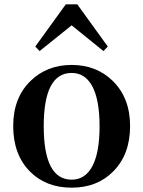

<svg xmlns="http://www.w3.org/2000/svg" viewBox="-20 -851 661 887"><path d="M311 16Q192 16 118 -59Q41 -137 41 -269Q41 -399 121 -477Q197 -551 311 -551Q425 -551 500 -478Q581 -399 581 -269Q581 -137 503 -59Q429 16 311 16ZM311 -21Q373 -21 406 -82Q440 -145 440 -267.5Q440 -390 406 -453Q373 -514 311 -514Q182 -514 182 -268Q182 -21 311 -21ZM163 -615 143 -636 284 -831H337L478 -636L458 -615L311 -734Z"/></svg>

Font: GenRyuMin TW B
Style: Regular
Weight: 700
Version: Version 1.501;PS 1;hotconv 16.6.51;makeotf.lib2.5.65220